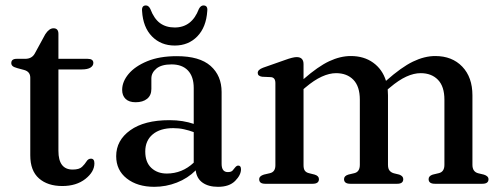

<svg xmlns="http://www.w3.org/2000/svg" viewBox="-20 -692 1891 723"><path d="M71 -428.5 45 -435.5Q32 -439 27.2 -443.5Q22.5 -448 22.5 -454.5Q22.5 -470.5 43 -470.5H75Q100 -470.5 111 -490.5L150.5 -563Q165 -585.5 181.5 -585.5Q200 -585.5 200 -564.5V-470.5H310Q331.5 -470.5 331.5 -455Q331.5 -444.5 320.8 -437.5Q310 -430.5 287 -430.5H200V-124Q200 -53.5 253.5 -53.5Q278.5 -53.5 289 -63.8Q299.5 -74 305.8 -84.2Q312 -94.5 322.5 -94.5Q335.5 -94.5 335.5 -77Q335.5 -45 301.5 -18.2Q267.5 8.5 214.5 8.5Q159.5 8.5 126.8 -20.2Q94 -49 94 -107V-399.5Q94 -422 71 -428.5Z M417.5 -104Q417.5 -163.5 470.5 -201.5Q523.5 -239.5 618 -239.5Q644.5 -239.5 667.5 -235.8Q690.5 -232 709.5 -225.5V-360.5Q709.5 -403.5 687.8 -426.5Q666 -449.5 626 -449.5Q588 -449.5 569 -433.8Q550 -418 550 -396.5V-357Q550 -333 534 -320Q518 -307 490.5 -307Q466 -307 453 -319.5Q440 -332 440 -353.5Q440 -384.5 464.2 -413.5Q488.5 -442.5 534.5 -461.5Q580.5 -480.5 646 -480.5Q731.5 -480.5 773 -443.8Q814.5 -407 814.5 -345.5V-75Q814.5 -44 838 -44Q850.5 -44 855.8 -49.8Q861 -55.5 865 -61Q871 -68.5 877 -68.5Q887.5 -68.5 887.5 -54.5Q887.5 -33 865.5 -10.8Q843.5 11.5 801 11.5Q765 11.5 742.8 -4.2Q720.5 -20 717 -50.5Q687 -20.5 646 -4.5Q605 11.5 561 11.5Q497.5 11.5 457.5 -19.8Q417.5 -51 417.5 -104ZM527 -121.5Q527 -81 549.8 -59.8Q572.5 -38.5 608 -38.5Q666 -38.5 709.5 -79.5V-194.5Q692 -201 673 -205.2Q654 -209.5 632.5 -209.5Q583 -209.5 555 -186Q527 -162.5 527 -121.5ZM638 -588.5Q702.5 -588.5 729 -658.5Q736 -671.5 746 -671.5Q763 -671.5 760.5 -650.5Q756.5 -589.5 723 -555Q689.5 -520.5 638 -520.5Q586 -520.5 552.2 -555Q518.5 -589.5 515 -650.5Q513 -671.5 529.5 -671.5Q539.5 -671.5 546 -658.5Q560 -621.5 582.5 -605Q605 -588.5 638 -588.5Z M1123 -450.5V-394Q1178 -442 1219.8 -461.5Q1261.5 -481 1301 -481Q1350.5 -481 1385.2 -456Q1420 -431 1433.5 -387.5Q1491.5 -439 1535 -460Q1578.5 -481 1619 -481Q1682.5 -481 1720.8 -441Q1759 -401 1759 -333V-71.5Q1759 -45 1781 -39.5L1802 -34.5Q1819.5 -29 1819.5 -17Q1819.5 0 1796.5 0H1617.5Q1594 0 1594 -17.5Q1594 -29.5 1609.5 -34.5L1632.5 -40Q1653.5 -45 1653.5 -71.5V-316.5Q1653.5 -366.5 1629.2 -391.5Q1605 -416.5 1564 -416.5Q1538.5 -416.5 1510 -403.5Q1481.5 -390.5 1448.5 -362.5L1440 -355.5Q1441 -344.5 1441 -333V-71.5Q1441 -57 1446.8 -49.8Q1452.5 -42.5 1463 -39.5L1483.5 -34.5Q1498.5 -29 1498.5 -17.5Q1498.5 0 1476 0H1299Q1275.5 0 1275.5 -17.5Q1275.5 -29.5 1291.5 -34.5L1314.5 -40Q1335 -45 1335 -71.5V-316.5Q1335 -366.5 1310.8 -391.5Q1286.5 -416.5 1245.5 -416.5Q1220.5 -416.5 1191.8 -403.5Q1163 -390.5 1130 -362.5L1123 -356.5V-70Q1123 -56 1128 -49.2Q1133 -42.5 1143 -40L1165 -34.5Q1181 -29.5 1181 -17.5Q1181 0 1157.5 0H978.5Q956 0 956 -17Q956 -29 973.5 -34.5L997 -40Q1017 -45 1017 -69.5V-379Q1017 -400 1000.5 -401.5L967 -403Q950.5 -405.5 950.5 -417.5Q950.5 -429.5 970.5 -437L1053 -466Q1083 -477 1097 -477Q1123 -477 1123 -450.5Z"/></svg>

Font: Fraunces 9pt
Style: Regular
Weight: 400
Version: Version 1.000;[b76b70a41]